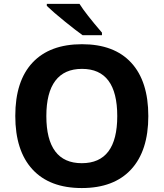

<svg xmlns="http://www.w3.org/2000/svg" viewBox="-20 -951 836 981"><path d="M737.8 -357.9Q737.8 -180.7 649.9 -85.4Q562 9.8 397.9 9.8Q233.9 9.8 146 -85.4Q58.1 -180.7 58.1 -358.9Q58.1 -537.1 146.2 -631.1Q234.4 -725.1 398.9 -725.1Q563.5 -725.1 650.6 -630.4Q737.8 -535.6 737.8 -357.9ZM216.8 -357.9Q216.8 -238.3 262.2 -177.7Q307.6 -117.2 397.9 -117.2Q579.1 -117.2 579.1 -357.9Q579.1 -599.1 398.9 -599.1Q308.6 -599.1 262.7 -538.3Q216.8 -477.5 216.8 -357.9ZM402.3 -771Q371.6 -792.5 312 -840.6Q252.4 -888.7 219.2 -920.9V-931.2H386.2Q417 -881.8 501 -784.2V-771Z"/></svg>

Font: Zoram GWebM
Style: Bold
Weight: 700
Foundry: Ascender Corporation
Version: Version 1.000